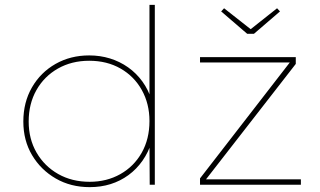

<svg xmlns="http://www.w3.org/2000/svg" viewBox="-20 -760 1315 790"><path d="M349 10Q271 10 209.5 -25.5Q148 -61 112 -121.5Q76 -182 76 -260Q76 -339 111.5 -400.5Q147 -462 208.5 -497Q270 -532 347 -532Q392 -532 432.5 -519.5Q473 -507 507 -483Q541 -459 566 -424.5Q591 -390 604 -347L595 -349V-740H617V0H596L595 -176L605 -179Q591 -134 566.5 -99Q542 -64 508.5 -39.5Q475 -15 435 -2.5Q395 10 349 10ZM349 -12Q419 -12 475 -43.5Q531 -75 563 -131.5Q595 -188 595 -262Q595 -333 563.5 -389.5Q532 -446 476 -478Q420 -510 347 -510Q275 -510 218.5 -478Q162 -446 130 -389.5Q98 -333 98 -260Q98 -188 130.5 -132Q163 -76 219.5 -44Q276 -12 349 -12ZM803 0V-26L1184 -518V-503H803V-525H1197V-497L819 -11L817 -22H1218V0ZM997 -621 890 -713 902 -726 1019 -634H1004L1120 -726L1132 -713L1025 -621Z"/></svg>

Font: Lexend Exa Thin
Style: Regular
Weight: 250
Designer: Bonnie Shaver-Troup, Thomas Jockin
Foundry: Lexend
Version: Version 1.007